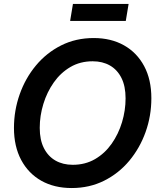

<svg xmlns="http://www.w3.org/2000/svg" viewBox="-20 -929 793 960"><path d="M338.4 11.2Q251.5 11.2 186.8 -25.1Q122.1 -61.5 85.9 -129.2Q49.8 -196.8 49.8 -289.1Q49.8 -376.5 78.4 -457.3Q106.9 -538.1 159.7 -601.6Q212.4 -665 285.6 -701.9Q358.9 -738.8 448.7 -738.8Q535.2 -738.8 599.9 -702.4Q664.6 -666 700.7 -598.6Q736.8 -531.2 736.8 -438Q736.8 -349.6 708 -269Q679.2 -188.5 626.5 -125.2Q573.7 -62 500.5 -25.4Q427.2 11.2 338.4 11.2ZM343.8 -105Q406.2 -105 455.3 -133.5Q504.4 -162.1 538.3 -210.4Q572.3 -258.8 590.1 -317.9Q607.9 -377 607.9 -437.5Q607.9 -498 587.2 -539.3Q566.4 -580.6 529.5 -601.6Q492.7 -622.6 443.4 -622.6Q380.9 -622.6 331.8 -593.8Q282.7 -564.9 248.8 -516.6Q214.8 -468.3 196.8 -409.2Q178.7 -350.1 178.7 -289.6Q178.7 -229.5 199.5 -188.5Q220.2 -147.5 257.3 -126.2Q294.4 -105 343.8 -105ZM623 -909.2 608.9 -824.2H330.6L344.7 -909.2Z"/></svg>

Font: Inter 28pt SemiBold
Style: Italic
Weight: 600
Italic angle: -9.3988°
Designer: Rasmus Andersson
Foundry: rsms
Version: Version 4.001;git-66647c0bb